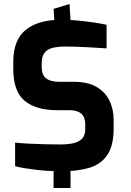

<svg xmlns="http://www.w3.org/2000/svg" viewBox="-20 -844 649 953"><path d="M251 -722 246 -800 325 -824 330 -746ZM246 89V-10L330 -9V89ZM287 6Q258 6 227.5 4.5Q197 3 165.5 -0.5Q134 -4 106 -8.5Q78 -13 55 -19V-136Q85 -133 123 -131Q161 -129 202 -128Q243 -127 280 -127Q318 -127 345.5 -133.5Q373 -140 388 -156.5Q403 -173 403 -202V-229Q403 -262 383.5 -279.5Q364 -297 328 -297H265Q159 -297 102.5 -343.5Q46 -390 46 -502V-538Q46 -646 108 -696Q170 -746 285 -746Q326 -746 366.5 -742Q407 -738 444.5 -732.5Q482 -727 509 -721V-604Q463 -607 406.5 -610Q350 -613 302 -613Q268 -613 241.5 -606.5Q215 -600 201 -582Q187 -564 187 -531V-511Q187 -472 209 -455Q231 -438 274 -438H347Q414 -438 457.5 -413.5Q501 -389 522.5 -346Q544 -303 544 -248V-206Q544 -119 511.5 -73Q479 -27 421.5 -10.5Q364 6 287 6Z"/></svg>

Font: Exo Thin
Style: Bold
Weight: 700
Version: Version 2.000